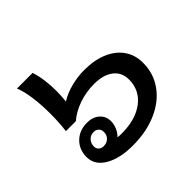

<svg xmlns="http://www.w3.org/2000/svg" viewBox="-148 -784 970 970"><g transform="rotate(-45 337.0 -299.0)"><path d="M85 -114Q85 -168 120 -202Q155 -236 210 -236Q250 -236 275.5 -213.5Q301 -191 301 -156Q301 -134 291.5 -111.5Q282 -89 266 -75Q275 -73 295 -73Q395 -73 454.5 -118.5Q514 -164 514 -240Q514 -291 476.5 -320Q439 -349 373 -349Q316 -349 264 -331Q212 -313 175 -281H104Q111 -336 111 -399Q111 -465 103 -521Q95 -577 81 -608H193Q214 -545 214 -456Q214 -431 210 -387Q247 -410 294 -422Q341 -434 388 -434Q460 -434 513.5 -411Q567 -388 595.5 -346.5Q624 -305 624 -250Q624 -174 582 -115Q540 -56 464.5 -23Q389 10 291 10Q199 10 142 -23.5Q85 -57 85 -114ZM237 -143Q237 -159 226.5 -169Q216 -179 200 -179Q178 -179 163.5 -164Q149 -149 149 -126Q149 -111 159 -101.5Q169 -92 185 -92Q208 -92 222.5 -106Q237 -120 237 -143Z"/></g></svg>

Font: Sarabun SemiBold
Style: Italic
Weight: 600
Italic angle: -10°
Designer: Suppakit Chalermlarp | Katatrad Co.,Ltd.
Foundry: Cadson Demak Co.,Ltd.
Version: Version 1.000; ttfautohint (v1.6)